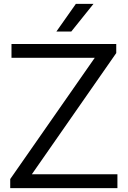

<svg xmlns="http://www.w3.org/2000/svg" viewBox="-20 -966 656 986"><path d="M143.5 -71H583V0H32.5V-46.5L466.5 -669H39V-740H577V-693.5ZM269.5 -804 369.5 -946H460L346 -804Z"/></svg>

Font: Encode Sans Semi Expanded
Style: Regular
Weight: 400
Width: 6
Designer: Multiple Designers
Foundry: Impallari Type
Version: Version 2.000